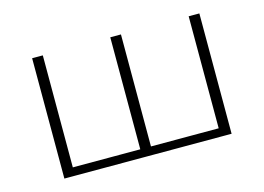

<svg xmlns="http://www.w3.org/2000/svg" viewBox="-70 -587 978 712"><g transform="rotate(-15 419.0 -231.0)"><path d="M118 0V-32H721V0ZM98 0V-462H139V0ZM398 0V-462H439V0ZM699 0V-462H740V0Z"/></g></svg>

Font: Ysabeau SC ExtraLight
Style: Regular
Weight: 250
Designer: Christian Thalmann (Catharsis Fonts)
Version: Version 2.001;gftools[0.9.30]; featfreeze: smcp